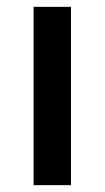

<svg xmlns="http://www.w3.org/2000/svg" viewBox="-20 -540 305 560"><path d="M78 0V-520H187V0Z"/></svg>

Font: IBM Plex Sans Thai Medium
Style: Regular
Weight: 500
Designer: Mike Abbink, Paul van der Laan, Pieter van Rosmalen, Ben Mitchell, Mark Frömberg
Foundry: Bold Monday
Version: Version 1.1